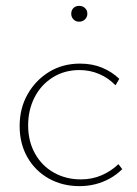

<svg xmlns="http://www.w3.org/2000/svg" viewBox="-20 -630 468 655"><path d="M251 5Q193 5 146.5 -21Q100 -47 73.5 -93.5Q47 -140 47 -200Q47 -261 74.5 -309Q102 -357 148 -385Q194 -413 253 -413Q295 -413 328.5 -399Q362 -385 387 -361L374 -339Q350 -364 318.5 -377.5Q287 -391 251 -391Q200 -391 160 -366Q120 -341 98 -298Q76 -255 76 -202Q76 -148 99.5 -106Q123 -64 164 -41Q205 -18 256 -18Q294 -18 326.5 -32Q359 -46 384 -70L397 -53Q378 -34 354.5 -21Q331 -8 305 -1.5Q279 5 251 5ZM250 -556Q238 -556 230.5 -564Q223 -572 223 -583Q223 -595 230.5 -602.5Q238 -610 250 -610Q262 -610 270 -602.5Q278 -595 278 -583Q278 -572 270 -564Q262 -556 250 -556Z"/></svg>

Font: Ysabeau Office Thin
Style: Regular
Weight: 250
Designer: Christian Thalmann (Catharsis Fonts)
Version: Version 2.001;gftools[0.9.30]; featfreeze: tnum,lnum,ss02